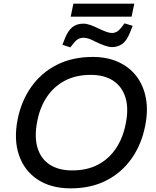

<svg xmlns="http://www.w3.org/2000/svg" viewBox="-20 -1022 854 1052"><path d="M367.3 10Q259.2 10 186.1 -38.4Q113 -86.7 83.8 -172.6Q54.6 -258.4 77 -369.8Q97.3 -469.7 151.5 -546.3Q205.7 -623 290.8 -666.5Q375.9 -710 488.3 -710Q567.8 -710 629 -682Q690.2 -654 728.5 -603.3Q766.8 -552.5 779.6 -482.8Q792.3 -413.2 774.8 -329.5Q754.8 -229.3 700.6 -152.7Q646.4 -76 562.5 -33Q478.6 10 367.3 10ZM375.2 -88.2Q456.9 -88.2 516.7 -119.6Q576.5 -151.1 614.7 -208Q653 -265 668 -339.7Q686.3 -426.5 667.5 -487.4Q648.6 -548.2 599.9 -580Q551.1 -611.8 477.1 -611.8Q396.7 -611.8 336.4 -580.4Q276.1 -548.9 237.9 -492.5Q199.6 -436 184.6 -360.3Q167 -272.7 185.6 -211.8Q204.3 -150.9 253.3 -119.5Q302.3 -88.2 375.2 -88.2ZM365.6 -762.4 322 -776.7 335.6 -811.2Q352.4 -853.9 376.7 -873.2Q400.9 -892.4 436.6 -892.4Q454.5 -892.4 475.4 -885Q496.3 -877.5 524.2 -863.9Q548.8 -852.2 565.2 -846.8Q581.6 -841.3 593.5 -841.3Q607.1 -841.3 619.2 -847.9Q631.4 -854.4 644.7 -870.9L662.5 -894.1L706.8 -880.5L693.2 -846Q674.9 -798.9 649.9 -781.5Q625 -764 595.1 -764Q577.5 -764 555.4 -771.5Q533.3 -779 503.2 -793.3Q484.4 -803.8 468.3 -809.5Q452.3 -815.2 438.2 -815.2Q422.5 -815.2 409.6 -808.6Q396.7 -802 383.4 -785.6ZM367.4 -930.8 382.1 -1001.9H715.8L701 -930.8Z"/></svg>

Font: REM Medium
Style: Italic
Weight: 500
Italic angle: -11°
Designer: Octavio Pardo
Foundry: Ashler Design
Version: Version 1.005;gftools[0.9.28]